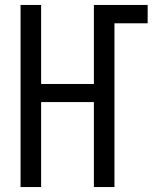

<svg xmlns="http://www.w3.org/2000/svg" viewBox="-20 -755 640 775"><path d="M63 0V-735H146V-416H359V-735H576V-661H442V0H359V-343H146V0Z"/></svg>

Font: Iosevka Custom Extended
Style: Regular
Weight: 400
Width: 7
Monospace: yes
Designer: Belleve Invis
Foundry: Belleve Invis
Version: Version 11.2.4; ttfautohint (v1.8.4)